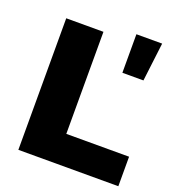

<svg xmlns="http://www.w3.org/2000/svg" viewBox="-135 -852 879 960"><g transform="rotate(20 305.0 -372.5)"><path d="M70 -700H268V-157H602V0H70ZM427 -745H564L539 -540H427Z"/></g></svg>

Font: Idrija
Style: Regular
Weight: 800
Designer: Julieta Ulanovsky
Foundry: Julieta Ulanovsky
Version: Version 7.200